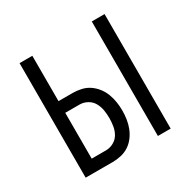

<svg xmlns="http://www.w3.org/2000/svg" viewBox="-124 -637 748 755"><g transform="rotate(-30 250.0 -260.0)"><path d="M385 0V-520H443V0ZM57 0V-520H115V-314H180Q199 -314 218.5 -309.5Q238 -305 254 -294Q270 -283 282 -267.5Q294 -252 301 -233.5Q308 -215 311 -195.5Q314 -176 314 -157Q314 -137 311 -117.5Q308 -98 301 -80Q294 -62 282 -46Q270 -30 254 -19.5Q238 -9 218.5 -4.5Q199 0 180 0ZM115 -53H180Q198 -53 214.5 -62Q231 -71 240 -86.5Q249 -102 252 -120.5Q255 -139 255 -157Q255 -175 252 -193Q249 -211 240 -227Q231 -243 214.5 -252Q198 -261 180 -261H115Z"/></g></svg>

Font: Iosevka Light
Style: Regular
Weight: 300
Monospace: yes
Designer: Belleve Invis
Foundry: Belleve Invis
Version: Version 32.5.0; ttfautohint (v1.8.4)